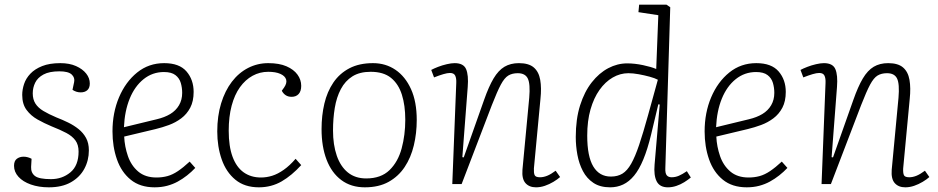

<svg xmlns="http://www.w3.org/2000/svg" viewBox="-20 -787 4011 821"><path d="M198 -21Q246 -21 281 -50Q316 -79 316 -139Q316 -168 302.5 -186.5Q289 -205 263.5 -218.5Q238 -232 200 -247Q169 -260 140.5 -276Q112 -292 93.5 -317Q75 -342 75 -381Q75 -404 83 -428Q91 -452 110 -472Q129 -492 160.5 -504.5Q192 -517 238 -517Q277 -517 305 -504.5Q333 -492 348.5 -472.5Q364 -453 364 -430Q364 -411 353.5 -401.5Q343 -392 325 -392Q315 -392 306 -395Q297 -398 290 -403L297 -436Q301 -455 286.5 -468.5Q272 -482 234 -482Q191 -482 166 -468.5Q141 -455 130.5 -433.5Q120 -412 120 -388Q120 -362 131.5 -344Q143 -326 165.5 -312.5Q188 -299 221 -285Q247 -275 271.5 -263Q296 -251 316 -235Q336 -219 348 -197Q360 -175 360 -144Q360 -101 340.5 -65Q321 -29 283 -7.5Q245 14 189 14Q146 14 112 2Q78 -10 59 -31Q40 -52 40 -78Q40 -99 52 -108Q64 -117 81 -117Q90 -117 99 -114.5Q108 -112 115 -108L113 -73Q112 -48 129.5 -34.5Q147 -21 198 -21Z M682 -517Q747 -517 777.5 -481.5Q808 -446 808 -394Q808 -354 793.5 -326.5Q779 -299 755 -281Q731 -263 702.5 -252.5Q674 -242 645 -235L511 -203Q513 -160 527 -119.5Q541 -79 571 -53.5Q601 -28 649 -28Q674 -28 696 -34Q718 -40 741 -55.5Q764 -71 791 -96L815 -69Q799 -52 780 -37Q761 -22 740 -10.5Q719 1 694.5 7.5Q670 14 641 14Q579 14 539 -18.5Q499 -51 480 -105.5Q461 -160 461 -225Q461 -305 489 -371Q517 -437 566.5 -477Q616 -517 682 -517ZM759 -390Q759 -412 753 -432.5Q747 -453 730 -466Q713 -479 681 -479Q632 -479 594 -448.5Q556 -418 534.5 -365Q513 -312 510 -243L650 -277Q684 -285 708 -299.5Q732 -314 745.5 -337Q759 -360 759 -390Z M1127 -517Q1174 -517 1205 -503.5Q1236 -490 1252 -468Q1268 -446 1268 -420Q1268 -397 1257 -385Q1246 -373 1227 -373Q1212 -373 1201.5 -380Q1191 -387 1185 -399L1195 -413Q1208 -432 1203.5 -447Q1199 -462 1179 -471Q1159 -480 1127 -480Q1091 -480 1060 -463Q1029 -446 1006 -414Q983 -382 970.5 -335Q958 -288 958 -228Q958 -161 974.5 -116.5Q991 -72 1022 -50Q1053 -28 1096 -28Q1120 -28 1144 -35.5Q1168 -43 1193.5 -61Q1219 -79 1244 -108L1268 -81Q1248 -59 1227 -41.5Q1206 -24 1184.5 -11.5Q1163 1 1138.5 7.5Q1114 14 1087 14Q1026 14 986.5 -18.5Q947 -51 928 -105.5Q909 -160 909 -225Q909 -291 925.5 -345Q942 -399 971.5 -437.5Q1001 -476 1041 -496.5Q1081 -517 1127 -517Z M1540 14Q1481 14 1439.5 -17Q1398 -48 1376.5 -104Q1355 -160 1355 -235Q1355 -293 1367 -344Q1379 -395 1405.5 -434Q1432 -473 1474 -495Q1516 -517 1575 -517Q1629 -517 1671 -488.5Q1713 -460 1737.5 -406Q1762 -352 1762 -274Q1762 -217 1749.5 -165Q1737 -113 1710.5 -73Q1684 -33 1642 -9.5Q1600 14 1540 14ZM1546 -24Q1609 -24 1645.5 -59.5Q1682 -95 1697.5 -152.5Q1713 -210 1713 -275Q1713 -336 1698.5 -382Q1684 -428 1652 -454Q1620 -480 1565 -480Q1518 -480 1487 -460.5Q1456 -441 1437.5 -406Q1419 -371 1411.5 -325.5Q1404 -280 1404 -229Q1404 -168 1420 -121.5Q1436 -75 1467.5 -49.5Q1499 -24 1546 -24Z M2375 -30Q2364 -20 2346.5 -9.5Q2329 1 2310 7.5Q2291 14 2272 14Q2243 14 2227 -4Q2211 -22 2214 -61L2243 -369Q2248 -428 2237 -451Q2226 -474 2194 -474Q2170 -474 2153.5 -464Q2137 -454 2121.5 -425Q2106 -396 2083 -337L1954 0H1914L1931 -432Q1932 -452 1926.5 -463.5Q1921 -475 1904 -475Q1893 -475 1876 -470Q1859 -465 1836 -456L1824 -488Q1835 -494 1853 -501Q1871 -508 1890.5 -512.5Q1910 -517 1924 -517Q1962 -517 1973 -491.5Q1984 -466 1980 -415L1957 -115L1963 -114L2050 -360Q2070 -417 2090.5 -451.5Q2111 -486 2137 -501.5Q2163 -517 2199 -517Q2241 -517 2262.5 -498.5Q2284 -480 2290 -445.5Q2296 -411 2291 -364L2263 -67Q2262 -48 2266 -38.5Q2270 -29 2289 -29Q2304 -29 2320 -35.5Q2336 -42 2356 -57Z M2825 -68Q2824 -46 2831 -37.5Q2838 -29 2852 -29Q2868 -29 2883 -35.5Q2898 -42 2917 -55L2934 -28Q2922 -18 2906 -8Q2890 2 2872 8Q2854 14 2836 14Q2801 14 2788 -11.5Q2775 -37 2779 -83L2801 -340L2795 -341L2764 -211Q2749 -149 2731 -105.5Q2713 -62 2691.5 -36Q2670 -10 2644.5 2Q2619 14 2589 14Q2546 14 2517.5 -5Q2489 -24 2472.5 -55.5Q2456 -87 2449 -125Q2442 -163 2442 -201Q2442 -278 2460.5 -336.5Q2479 -395 2510.5 -435Q2542 -475 2581 -495.5Q2620 -516 2662 -516Q2694 -516 2729.5 -508.5Q2765 -501 2786 -492L2795 -722L2710 -735L2713 -767H2830L2846 -756ZM2592 -32Q2621 -32 2641.5 -44.5Q2662 -57 2679 -87Q2696 -117 2713 -167.5Q2730 -218 2751 -294L2793 -446Q2780 -453 2758 -459Q2736 -465 2711.5 -469.5Q2687 -474 2667 -474Q2632 -474 2600 -455.5Q2568 -437 2543.5 -402.5Q2519 -368 2505 -319Q2491 -270 2491 -207Q2491 -118 2517 -75Q2543 -32 2592 -32Z M3214 -517Q3279 -517 3309.5 -481.5Q3340 -446 3340 -394Q3340 -354 3325.5 -326.5Q3311 -299 3287 -281Q3263 -263 3234.5 -252.5Q3206 -242 3177 -235L3043 -203Q3045 -160 3059 -119.5Q3073 -79 3103 -53.5Q3133 -28 3181 -28Q3206 -28 3228 -34Q3250 -40 3273 -55.5Q3296 -71 3323 -96L3347 -69Q3331 -52 3312 -37Q3293 -22 3272 -10.5Q3251 1 3226.5 7.5Q3202 14 3173 14Q3111 14 3071 -18.5Q3031 -51 3012 -105.5Q2993 -160 2993 -225Q2993 -305 3021 -371Q3049 -437 3098.5 -477Q3148 -517 3214 -517ZM3291 -390Q3291 -412 3285 -432.5Q3279 -453 3262 -466Q3245 -479 3213 -479Q3164 -479 3126 -448.5Q3088 -418 3066.5 -365Q3045 -312 3042 -243L3182 -277Q3216 -285 3240 -299.5Q3264 -314 3277.5 -337Q3291 -360 3291 -390Z M3954 -30Q3943 -20 3925.5 -9.5Q3908 1 3889 7.5Q3870 14 3851 14Q3822 14 3806 -4Q3790 -22 3793 -61L3822 -369Q3827 -428 3816 -451Q3805 -474 3773 -474Q3749 -474 3732.5 -464Q3716 -454 3700.5 -425Q3685 -396 3662 -337L3533 0H3493L3510 -432Q3511 -452 3505.5 -463.5Q3500 -475 3483 -475Q3472 -475 3455 -470Q3438 -465 3415 -456L3403 -488Q3414 -494 3432 -501Q3450 -508 3469.5 -512.5Q3489 -517 3503 -517Q3541 -517 3552 -491.5Q3563 -466 3559 -415L3536 -115L3542 -114L3629 -360Q3649 -417 3669.5 -451.5Q3690 -486 3716 -501.5Q3742 -517 3778 -517Q3820 -517 3841.5 -498.5Q3863 -480 3869 -445.5Q3875 -411 3870 -364L3842 -67Q3841 -48 3845 -38.5Q3849 -29 3868 -29Q3883 -29 3899 -35.5Q3915 -42 3935 -57Z"/></svg>

Font: Literata ExtraLight
Style: Italic
Weight: 250
Italic angle: -2°
Designer: Latin by Veronika Burian and Jose Scaglione. Greek by Irene Vlachou. Cyrillic by Vera Evstafieva
Foundry: TypeTogether
Version: Version 3.002